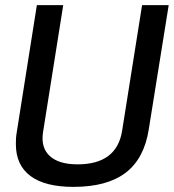

<svg xmlns="http://www.w3.org/2000/svg" viewBox="-20 -720 679 750"><path d="M267 10Q156 10 99 -32.5Q42 -75 42 -157Q42 -169 42.5 -179.5Q43 -190 46 -207L124 -700H227L148 -203Q139 -143 174.5 -110.5Q210 -78 283 -78Q436 -78 457 -209L535 -700H639L561 -214Q543 -100 470.5 -45Q398 10 267 10Z"/></svg>

Font: Georama ExtraCondensed Thin Medium
Style: Italic
Weight: 500
Italic angle: -9°
Version: Version 1.001